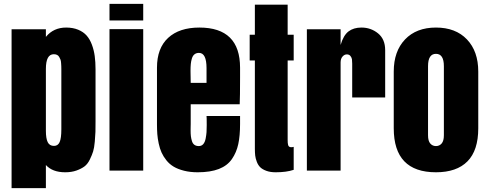

<svg xmlns="http://www.w3.org/2000/svg" viewBox="-20 -884 2528 995"><path d="M217.8 90.8H40V-732.4H217.8V-692.9Q257.3 -741.2 322.8 -741.2Q357.9 -741.2 385 -730Q412.1 -718.8 429 -699.7Q445.8 -680.7 456.3 -652.3Q466.8 -624 470.9 -593.3Q475.1 -562.5 475.1 -524.9V-256.8Q475.1 -255.9 475.1 -254.4Q475.1 -219.2 474.6 -200.9Q474.1 -182.6 471.2 -149.9Q468.3 -117.2 462.6 -99.1Q457 -81.1 445.6 -57.4Q434.1 -33.7 417.7 -21.5Q401.4 -9.3 376 -0.2Q350.6 8.8 317.9 8.8Q252 8.8 217.8 -28.8ZM217.8 -526.9Q217.8 -526.9 217.8 -206.1Q217.8 -166.5 227.3 -147.2Q236.8 -127.9 259.8 -127.9Q280.3 -127.9 289.1 -147.7Q297.9 -167.5 297.9 -213.9V-524.9Q297.9 -536.1 297.6 -541Q297.4 -545.9 296.6 -557.4Q295.9 -568.8 293.5 -575Q291 -581.1 286.9 -588.6Q282.7 -596.2 275.6 -599.6Q268.6 -603 258.8 -603Q217.8 -603 217.8 -526.9Z M547.4 0V-732.9H722.2V0ZM547.4 -777.8V-863.8H722.2V-777.8Z M1004.4 8.8Q965.3 8.8 933.6 0.7Q901.9 -7.3 880.1 -20.3Q858.4 -33.2 842.5 -53Q826.7 -72.8 817.4 -93.3Q808.1 -113.8 802.5 -140.1Q796.9 -166.5 795.2 -189Q793.5 -211.4 793.5 -238.8V-533.2Q793.5 -634.3 851.3 -687.7Q909.2 -741.2 1013.2 -741.2Q1224.1 -741.2 1224.1 -533.2V-480Q1224.1 -380.9 1222.2 -343.8H968.3V-241.2Q968.3 -236.3 968 -225.3Q967.8 -214.4 967.8 -208.5Q967.8 -190.9 969.2 -178.5Q970.7 -166 974.6 -153.1Q978.5 -140.1 987.5 -133.5Q996.6 -127 1010.3 -127Q1024.4 -127 1033.2 -137Q1042 -147 1045.7 -165.8Q1049.3 -184.6 1050.3 -199.2Q1051.3 -213.9 1051.3 -235.8Q1051.3 -278.8 1050.3 -282.7H1224.1V-241.2Q1224.1 -180.2 1214.8 -137.2Q1205.6 -94.2 1181.9 -59.8Q1158.2 -25.4 1114.3 -8.3Q1070.3 8.8 1004.4 8.8ZM1011.2 -609.9Q997.6 -609.9 988.3 -602.8Q979 -595.7 974.6 -581.5Q970.2 -567.4 968.8 -552.5Q967.3 -537.6 967.3 -516.1Q967.3 -505.9 967.8 -485.4Q968.3 -464.8 968.3 -454.6H1050.3V-530.8Q1050.3 -609.9 1011.2 -609.9Z M1300.8 -859.9H1470.7V-704.1H1502V-570.8H1470.7V-158.7Q1470.7 -149.4 1471.2 -144Q1471.7 -138.7 1473.1 -132.6Q1474.6 -126.5 1478.8 -123.8Q1482.9 -121.1 1489.3 -121.1Q1495.6 -121.1 1502 -123V-3.9Q1464.8 8.8 1408.7 8.8Q1380.4 8.8 1360.1 1.2Q1339.8 -6.3 1328.6 -17.3Q1317.4 -28.3 1310.8 -45.7Q1304.2 -63 1302.5 -78.1Q1300.8 -93.3 1300.8 -112.8V-570.8H1273.9V-704.1H1300.8Z M1570.3 0V-732.4H1745.1V-650.9Q1759.8 -701.2 1786.1 -721.2Q1812.5 -741.2 1853 -741.2Q1901.9 -741.2 1939 -711.2Q1976.1 -681.2 1976.1 -624V-378.9H1805.2V-554.2Q1805.2 -567.4 1804 -576.4Q1802.7 -585.4 1796.1 -593.8Q1789.6 -602.1 1777.3 -602.1Q1764.6 -602.1 1754.9 -590.8Q1745.1 -579.6 1745.1 -560.1V0Z M2239.3 8.8Q2020.5 8.8 2020.5 -219.2V-513.2Q2020.5 -618.2 2079.1 -679.7Q2137.7 -741.2 2239.3 -741.2Q2341.3 -741.2 2399.9 -679.7Q2458.5 -618.2 2458.5 -513.2V-219.2Q2458.5 -104.5 2402.6 -47.9Q2346.7 8.8 2239.3 8.8ZM2198.2 -541V-183.1Q2198.2 -153.8 2209.7 -140.4Q2221.2 -127 2239.3 -127Q2257.3 -127 2268.8 -140.4Q2280.3 -153.8 2280.3 -183.1V-541Q2280.3 -605 2239.3 -605Q2198.2 -605 2198.2 -541Z"/></svg>

Font: Anton
Style: Regular
Weight: 400
Foundry: vernon adams
Version: Version 1.000